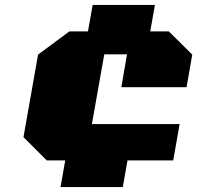

<svg xmlns="http://www.w3.org/2000/svg" viewBox="-20 -757 798 777"><path d="M225 0 244 -108H169L75 -202L134 -536L261 -630H336L355 -737H607L588 -630H663L758 -536L735 -404H471L494 -537H402L352 -255H707L681 -108H496L477 0Z"/></svg>

Font: Tomorrow ExtraBold
Style: Italic
Weight: 800
Italic angle: -10°
Designer: Tony de Marco, Monica Rizzolli
Foundry: Just in Type
Version: Version 2.002